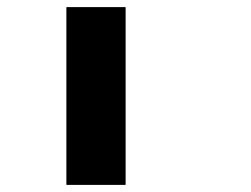

<svg xmlns="http://www.w3.org/2000/svg" viewBox="-20 -520 707 540"><path d="M166.7 -166.7H333.3V0H166.7ZM166.7 -333.3H333.3V0H166.7ZM166.7 -500H333.3V-166.7H166.7Z"/></svg>

Font: 0xA000-Pixelated-Mono
Style: Pixelated-Mono
Weight: 400
Version: Version 0.1